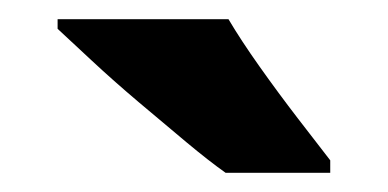

<svg xmlns="http://www.w3.org/2000/svg" viewBox="-20 -786 404 200"><path d="M218 -766Q231 -744 250.5 -716.5Q270 -689 290 -663Q310 -637 324 -619V-606H215Q198 -618 174 -638Q150 -658 124 -680Q98 -702 76 -722.5Q54 -743 40 -756V-766Z"/></svg>

Font: Noto Sans Telugu SemiCondensed ExtraBold
Style: Regular
Weight: 800
Width: 4
Designer: Jelle Bosma - Monotype Design Team
Foundry: Monotype Imaging Inc.
Version: Version 2.005; ttfautohint (v1.8.4.7-5d5b)